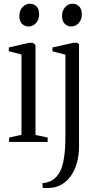

<svg xmlns="http://www.w3.org/2000/svg" viewBox="-20 -740 518 1001"><path d="M27.5 0V-23L92 -37V-456L26 -473V-492.5L131.5 -517H150.5L165 -506V-36.5L228.5 -23V0ZM129 -602Q109.5 -602 95.2 -615.5Q81 -629 81 -657Q81 -685.5 97.5 -703Q114 -720.5 135 -720.5H136Q155.5 -720.5 169.8 -707Q184 -693.5 184 -665Q184 -637 167.5 -619.5Q151 -602 130 -602ZM235 240Q228.5 240.5 221.5 240.2Q214.5 240 209 239.8Q203.5 239.5 202.5 239L201.5 214.5Q207.5 215 224.8 211Q242 207 255 198Q276 184 290.8 158.2Q305.5 132.5 313.2 86.5Q321 40.5 321 -33.5V-455L253.5 -472.5V-492.5L363 -517H382L392 -509.5V23.5Q392 70.5 380.8 109.8Q369.5 149 348.8 178Q328 207 299 223.2Q270 239.5 235 240ZM351.5 -602Q332 -602 317.8 -615.5Q303.5 -629 303.5 -657Q303.5 -685.5 320 -703Q336.5 -720.5 357.5 -720.5H358.5Q378 -720.5 392.2 -707Q406.5 -693.5 406.5 -665Q406.5 -637 390 -619.5Q373.5 -602 352.5 -602Z"/></svg>

Font: Merriweather 120pt Light
Style: Regular
Weight: 300
Version: Version 2.100